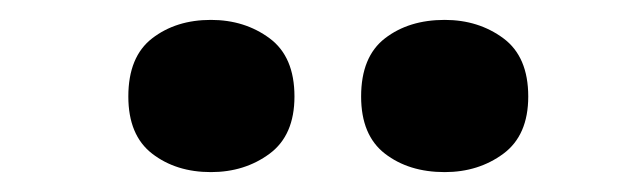

<svg xmlns="http://www.w3.org/2000/svg" viewBox="-20 -787 642 193"><path d="M109 -690Q109 -730 133 -748.5Q157 -767 192 -767Q226 -767 251 -748.5Q276 -730 276 -690Q276 -651 251 -632.5Q226 -614 192 -614Q157 -614 133 -632.5Q109 -651 109 -690ZM343 -690Q343 -730 367 -748.5Q391 -767 427 -767Q461 -767 486 -748.5Q511 -730 511 -690Q511 -651 486 -632.5Q461 -614 427 -614Q391 -614 367 -632.5Q343 -651 343 -690Z"/></svg>

Font: Noto Sans Cham Black
Style: Regular
Weight: 900
Version: Version 2.002